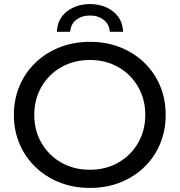

<svg xmlns="http://www.w3.org/2000/svg" viewBox="-20 -913 880 941"><path d="M421 8Q340 8 272 -19Q204 -46 154 -94Q104 -142 76 -207.5Q48 -273 48 -350Q48 -427 76 -492.5Q104 -558 154 -606Q204 -654 272 -681Q340 -708 421 -708Q501 -708 568.5 -681.5Q636 -655 686.5 -606.5Q737 -558 764.5 -492.5Q792 -427 792 -350Q792 -273 764.5 -207.5Q737 -142 686.5 -93.5Q636 -45 568.5 -18.5Q501 8 421 8ZM421 -81Q498 -81 559.5 -116Q621 -151 656.5 -212Q692 -273 692 -350Q692 -427 656.5 -488Q621 -549 559.5 -584Q498 -619 421 -619Q342 -619 280.5 -584Q219 -549 183.5 -488Q148 -427 148 -350Q148 -273 183.5 -212Q219 -151 280.5 -116Q342 -81 421 -81ZM259 -757Q261 -820 307.5 -856.5Q354 -893 421 -893Q488 -893 534.5 -856.5Q581 -820 583 -757H518Q516 -794 488.5 -815.5Q461 -837 421 -837Q381 -837 353.5 -815.5Q326 -794 324 -757Z"/></svg>

Font: Montserrat Medium
Style: Regular
Weight: 500
Designer: Julieta Ulanovsky
Foundry: Julieta Ulanovsky
Version: Version 9.000; ttfautohint (v1.8.4.7-5d5b)